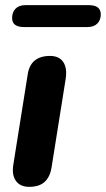

<svg xmlns="http://www.w3.org/2000/svg" viewBox="-20 -716 411 745"><path d="M93 9Q58 9 41.5 -14.5Q25 -38 32 -79L87 -424Q92 -462 114 -480.5Q136 -499 174 -499Q209 -499 225 -476Q241 -453 235 -411L180 -66Q174 -29 153 -10Q132 9 93 9ZM73 -611Q27 -611 27 -646Q27 -669 40.5 -682.5Q54 -696 78 -696H325Q371 -696 371 -660Q371 -638 357.5 -624.5Q344 -611 319 -611Z"/></svg>

Font: Nunito ExtraLight ExtraBold
Style: Italic
Weight: 800
Italic angle: -9°
Version: Version 3.602